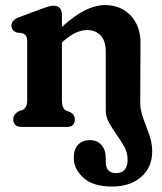

<svg xmlns="http://www.w3.org/2000/svg" viewBox="-20 -488 624 738"><path d="M386.5 -63V-290.5Q386.5 -330.5 367 -351.5Q347.5 -372.5 315 -372.5Q294 -372.5 270.8 -362Q247.5 -351.5 221.5 -328L218 -325V-105.5Q218 -84.5 222.5 -75.5Q227 -66.5 236 -62L250 -57Q267.5 -47 267.5 -29.5Q267.5 0 237.5 0H64Q31 0 31 -29.5Q31 -49 52.5 -60.5L66 -65Q74.5 -69 79.5 -77.5Q84.5 -86 84.5 -105.5V-326Q84.5 -343.5 79.5 -350.5Q74.5 -357.5 65.5 -360.5L44 -363Q24 -371 24 -389.5Q24 -410.5 52.5 -421.5L133 -451.5Q150.5 -458 163 -462Q175.5 -466 187.5 -466Q201.5 -466 209.8 -456.8Q218 -447.5 218 -432.5V-384.5Q267 -429 307.2 -448.8Q347.5 -468.5 383.5 -468.5Q444 -468.5 482 -428.5Q520 -388.5 520 -324L519 -95.5Q518.5 -66 530.2 -34.5Q542 -3 553.5 29.5Q565 62 565 94Q565 154.5 523 191.8Q481 229 410.5 229Q337.5 229 300.5 195.2Q263.5 161.5 263.5 118Q263.5 85.5 280.5 68Q297.5 50.5 325.5 50.5Q353.5 50.5 370 69.5Q386.5 88.5 386.5 119V134.5Q386.5 177.5 426.5 177.5Q470.5 177 470.5 125.5Q470.5 100 457.8 76.5Q445 53 428.5 30Q412 7 399.2 -16Q386.5 -39 386.5 -63Z"/></svg>

Font: Fraunces 72pt SuperSoft SemiBold
Style: Regular
Weight: 600
Version: Version 1.000;[b76b70a41]